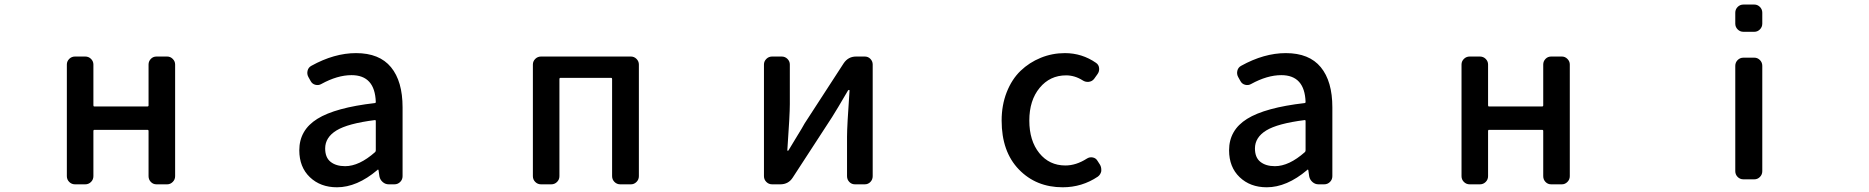

<svg xmlns="http://www.w3.org/2000/svg" viewBox="-20 -793 8040 826"><path d="M302.7 0Q288.1 0 277.8 -10.3Q267.6 -20.5 267.6 -35.2V-515.6Q267.6 -529.3 277.8 -539.6Q288.1 -549.8 302.7 -549.8H346.7Q361.3 -549.8 371.6 -539.6Q381.8 -529.3 381.8 -515.6V-339.8Q381.8 -335 385.7 -335H614.3Q619.1 -335 619.1 -339.8V-515.6Q619.1 -529.3 628.9 -539.6Q638.7 -549.8 653.3 -549.8H699.2Q712.9 -549.8 723.1 -539.6Q733.4 -529.3 733.4 -515.6V-35.2Q733.4 -20.5 723.1 -10.3Q712.9 0 699.2 0H653.3Q638.7 0 628.9 -10.3Q619.1 -20.5 619.1 -35.2V-229.5Q619.1 -234.4 614.3 -234.4H385.7Q381.8 -234.4 381.8 -229.5V-35.2Q381.8 -20.5 371.6 -10.3Q361.3 0 346.7 0Z M1429.7 12.7Q1358.4 12.7 1313 -30.8Q1267.6 -74.2 1267.6 -146.5Q1267.6 -233.4 1345.2 -281.7Q1422.9 -330.1 1592.8 -349.6Q1596.7 -349.6 1596.7 -354.5Q1592.8 -469.7 1492.2 -469.7Q1431.6 -469.7 1362.3 -431.6Q1350.6 -424.8 1336.9 -428.2Q1323.2 -431.6 1316.4 -444.3L1306.6 -461.9Q1299.8 -474.6 1303.2 -488.8Q1306.6 -502.9 1319.3 -509.8Q1418 -564.5 1511.7 -564.5Q1612.3 -564.5 1662.1 -503.9Q1711.9 -443.4 1711.9 -331.1V-35.2Q1711.9 -20.5 1701.7 -10.3Q1691.4 0 1676.8 0H1652.3Q1637.7 0 1626.5 -9.8Q1615.2 -19.5 1612.3 -34.2L1608.4 -61.5Q1607.4 -63.5 1606 -63.5Q1604.5 -63.5 1603.5 -61.5Q1515.6 12.7 1429.7 12.7ZM1464.8 -78.1Q1525.4 -78.1 1593.8 -138.7Q1596.7 -141.6 1596.7 -146.5V-272.5Q1596.7 -276.4 1593.8 -276.4Q1592.8 -276.4 1592.8 -276.4Q1476.6 -261.7 1427.7 -231.9Q1378.9 -202.1 1378.9 -154.3Q1378.9 -115.2 1402.3 -96.7Q1425.8 -78.1 1464.8 -78.1Z M2307.6 0Q2293 0 2282.7 -10.3Q2272.5 -20.5 2272.5 -35.2V-515.6Q2272.5 -529.3 2282.7 -539.6Q2293 -549.8 2307.6 -549.8H2694.3Q2708 -549.8 2718.3 -539.6Q2728.5 -529.3 2728.5 -515.6V-35.2Q2728.5 -20.5 2718.3 -10.3Q2708 0 2694.3 0H2648.4Q2633.8 0 2623.5 -10.3Q2613.3 -20.5 2613.3 -35.2V-453.1Q2613.3 -458 2609.4 -458H2390.6Q2386.7 -458 2386.7 -453.1V-35.2Q2386.7 -20.5 2376.5 -10.3Q2366.2 0 2351.6 0Z M3301.8 0Q3287.1 0 3276.9 -10.3Q3266.6 -20.5 3266.6 -35.2V-515.6Q3266.6 -529.3 3276.9 -539.6Q3287.1 -549.8 3301.8 -549.8H3342.8Q3357.4 -549.8 3367.7 -539.6Q3377.9 -529.3 3377.9 -515.6V-344.7Q3377.9 -298.8 3367.2 -147.5Q3366.2 -144.5 3369.1 -144.5Q3372.1 -144.5 3373 -147.5Q3381.8 -163.1 3407.2 -204.1Q3432.6 -245.1 3441.4 -261.7L3609.4 -520.5Q3628.9 -549.8 3663.1 -549.8H3700.2Q3714.8 -549.8 3724.6 -539.6Q3734.4 -529.3 3734.4 -515.6V-35.2Q3734.4 -20.5 3724.6 -10.3Q3714.8 0 3700.2 0H3658.2Q3643.6 0 3633.8 -10.3Q3624 -20.5 3624 -35.2V-205.1Q3624 -250 3634.8 -403.3Q3634.8 -406.2 3632.3 -406.2Q3629.9 -406.2 3627.9 -403.3Q3580.1 -321.3 3559.6 -289.1L3390.6 -29.3Q3372.1 0 3336.9 0Z M4551.8 12.7Q4437.5 12.7 4363.3 -64Q4289.1 -140.6 4289.1 -274.4Q4289.1 -340.8 4311 -396.5Q4333 -452.1 4370.6 -488.3Q4408.2 -524.4 4457.5 -544.4Q4506.8 -564.5 4561.5 -564.5Q4634.8 -564.5 4695.3 -522.5Q4707 -514.6 4708.5 -500Q4710 -485.4 4701.2 -473.6L4686.5 -453.1Q4677.7 -442.4 4663.6 -440.9Q4649.4 -439.5 4637.7 -447.3Q4603.5 -468.8 4566.4 -468.8Q4497.1 -468.8 4452.6 -415Q4408.2 -361.3 4408.2 -274.4Q4408.2 -187.5 4451.2 -134.3Q4494.1 -81.1 4563.5 -81.1Q4609.4 -81.1 4655.3 -110.4Q4667 -118.2 4680.7 -115.7Q4694.3 -113.3 4701.2 -101.6L4711.9 -85Q4717.8 -75.2 4717.8 -63.5Q4717.8 -60.5 4717.8 -56.6Q4714.8 -42 4703.1 -33.2Q4634.8 12.7 4551.8 12.7Z M5429.7 12.7Q5358.4 12.7 5313 -30.8Q5267.6 -74.2 5267.6 -146.5Q5267.6 -233.4 5345.2 -281.7Q5422.9 -330.1 5592.8 -349.6Q5596.7 -349.6 5596.7 -354.5Q5592.8 -469.7 5492.2 -469.7Q5431.6 -469.7 5362.3 -431.6Q5350.6 -424.8 5336.9 -428.2Q5323.2 -431.6 5316.4 -444.3L5306.6 -461.9Q5299.8 -474.6 5303.2 -488.8Q5306.6 -502.9 5319.3 -509.8Q5418 -564.5 5511.7 -564.5Q5612.3 -564.5 5662.1 -503.9Q5711.9 -443.4 5711.9 -331.1V-35.2Q5711.9 -20.5 5701.7 -10.3Q5691.4 0 5676.8 0H5652.3Q5637.7 0 5626.5 -9.8Q5615.2 -19.5 5612.3 -34.2L5608.4 -61.5Q5607.4 -63.5 5606 -63.5Q5604.5 -63.5 5603.5 -61.5Q5515.6 12.7 5429.7 12.7ZM5464.8 -78.1Q5525.4 -78.1 5593.8 -138.7Q5596.7 -141.6 5596.7 -146.5V-272.5Q5596.7 -276.4 5593.8 -276.4Q5592.8 -276.4 5592.8 -276.4Q5476.6 -261.7 5427.7 -231.9Q5378.9 -202.1 5378.9 -154.3Q5378.9 -115.2 5402.3 -96.7Q5425.8 -78.1 5464.8 -78.1Z M6302.7 0Q6288.1 0 6277.8 -10.3Q6267.6 -20.5 6267.6 -35.2V-515.6Q6267.6 -529.3 6277.8 -539.6Q6288.1 -549.8 6302.7 -549.8H6346.7Q6361.3 -549.8 6371.6 -539.6Q6381.8 -529.3 6381.8 -515.6V-339.8Q6381.8 -335 6385.7 -335H6614.3Q6619.1 -335 6619.1 -339.8V-515.6Q6619.1 -529.3 6628.9 -539.6Q6638.7 -549.8 6653.3 -549.8H6699.2Q6712.9 -549.8 6723.1 -539.6Q6733.4 -529.3 6733.4 -515.6V-35.2Q6733.4 -20.5 6723.1 -10.3Q6712.9 0 6699.2 0H6653.3Q6638.7 0 6628.9 -10.3Q6619.1 -20.5 6619.1 -35.2V-229.5Q6619.1 -234.4 6614.3 -234.4H6385.7Q6381.8 -234.4 6381.8 -229.5V-35.2Q6381.8 -20.5 6371.6 -10.3Q6361.3 0 6346.7 0Z M7480.5 -656.2Q7465.8 -656.2 7455.6 -666.5Q7445.3 -676.8 7445.3 -691.4V-738.3Q7445.3 -752.9 7455.6 -763.2Q7465.8 -773.4 7480.5 -773.4H7527.3Q7541 -773.4 7551.3 -763.2Q7561.5 -752.9 7561.5 -738.3V-691.4Q7561.5 -676.8 7551.3 -666.5Q7541 -656.2 7527.3 -656.2ZM7480.5 -21.5Q7465.8 -21.5 7455.6 -31.7Q7445.3 -42 7445.3 -56.6V-509.8Q7445.3 -524.4 7455.6 -534.7Q7465.8 -544.9 7480.5 -544.9H7527.3Q7541 -544.9 7551.3 -534.7Q7561.5 -524.4 7561.5 -509.8V-56.6Q7561.5 -42 7551.3 -31.7Q7541 -21.5 7527.3 -21.5Z"/></svg>

Font: Gen Jyuu Gothic L Monospace Medium
Style: Regular
Weight: 500
Designer: [Source Han Sans]
Ryoko NISHIZUKA  (kana & ideographs); Paul D. Hunt (Latin, Greek & Cyrillic); Wenlong ZHANG  (bopomofo
Version: Version 1.002.20150607